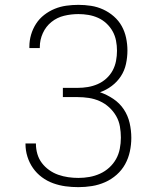

<svg xmlns="http://www.w3.org/2000/svg" viewBox="-20 -763 640 791"><path d="M303 8Q276 8 250 4.5Q224 1 199 -8Q174 -17 152.5 -33Q131 -49 116 -70.5Q101 -92 93 -117.5Q85 -143 85 -170Q85 -170 85 -171Q85 -172 85 -172H128Q128 -172 128 -171.5Q128 -171 128 -170Q128 -149 134 -128.5Q140 -108 152.5 -91.5Q165 -75 182.5 -62.5Q200 -50 220 -43Q240 -36 261 -33Q282 -30 303 -30Q326 -30 348.5 -34Q371 -38 392 -47.5Q413 -57 430 -72.5Q447 -88 458 -107.5Q469 -127 473.5 -150Q478 -173 478 -196Q478 -219 474 -242Q470 -265 458.5 -285Q447 -305 429.5 -321Q412 -337 390.5 -346.5Q369 -356 346 -359.5Q323 -363 300 -363H239V-401H300Q321 -401 342 -404.5Q363 -408 382.5 -416.5Q402 -425 418 -439.5Q434 -454 444 -472.5Q454 -491 458 -512Q462 -533 462 -554Q462 -575 458 -595.5Q454 -616 444 -634Q434 -652 418.5 -666.5Q403 -681 384 -689.5Q365 -698 344.5 -701.5Q324 -705 303 -705Q273 -705 244 -698Q215 -691 192 -672.5Q169 -654 156.5 -626.5Q144 -599 144 -569Q144 -568 144 -567Q144 -566 144 -565H101Q101 -567 101 -568Q101 -569 101 -571Q101 -596 108 -620Q115 -644 128.5 -665Q142 -686 162 -701.5Q182 -717 205 -726.5Q228 -736 253 -739.5Q278 -743 303 -743Q329 -743 355 -739Q381 -735 405 -724Q429 -713 449 -695.5Q469 -678 481.5 -655.5Q494 -633 499.5 -607Q505 -581 505 -555Q505 -527 499 -499.5Q493 -472 478 -449Q463 -426 440.5 -409Q418 -392 392 -383Q421 -373 447 -355.5Q473 -338 490 -312.5Q507 -287 514 -256.5Q521 -226 521 -195Q521 -167 515 -139Q509 -111 495.5 -86.5Q482 -62 460.5 -43Q439 -24 413 -12.5Q387 -1 359 3.5Q331 8 303 8Z"/></svg>

Font: Iosevka SS04 XLt Ex
Style: Regular
Weight: 200
Width: 7
Monospace: yes
Designer: Belleve Invis
Foundry: Belleve Invis
Version: Version 19.0.0; ttfautohint (v1.8.4)